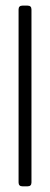

<svg xmlns="http://www.w3.org/2000/svg" viewBox="-20 -656 176 676"><path d="M90.8 -622.6V-13.7Q90.8 0 77.1 0H59.1Q45.4 0 45.4 -13.7V-622.6Q45.4 -636.2 59.1 -636.2H77.1Q90.8 -636.2 90.8 -622.6Z"/></svg>

Font: GOSTRUS
Style: type A
Weight: 200
Designer: Юрий и Татьяна Кривогуз
Version: Version 01.0